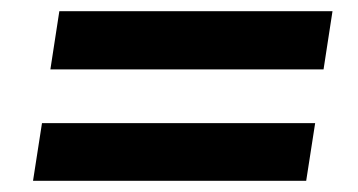

<svg xmlns="http://www.w3.org/2000/svg" viewBox="-20 -459 640 343"><path d="M70 -335 86 -439H574L558 -335ZM39 -136 55 -239H543L527 -136Z"/></svg>

Font: Nunito Sans 12pt ExtraLight ExtraBold
Style: Italic
Weight: 800
Italic angle: -9°
Version: Version 3.101;gftools[0.9.27]